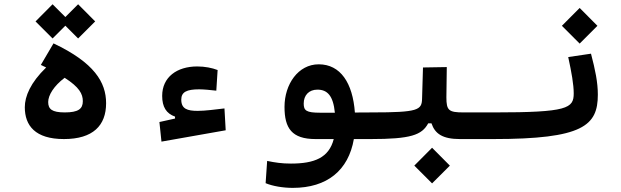

<svg xmlns="http://www.w3.org/2000/svg" viewBox="-20 -661 2970 918"><path d="M285.6 3.9C424.8 3.9 487.3 -61 487.3 -167.5C487.3 -267.6 430.7 -361.3 235.8 -453.6L175.3 -350.6C184.1 -346.2 192.4 -342.3 200.7 -338.4C125.5 -265.6 98.6 -200.2 98.6 -148.4C98.6 -60.5 148.4 3.9 285.6 3.9ZM353.5 -477.1 435.1 -558.6 353.5 -640.6 292.5 -579.6 231.4 -640.6 149.9 -558.6 231.4 -477.1 292.5 -538.1ZM289.1 -289.1C359.4 -244.1 376 -211.9 376 -177.2C376 -140.1 354 -123.5 289.6 -123.5C228 -123.5 210.4 -139.6 210.4 -173.3C210.4 -205.6 237.3 -250 289.1 -289.1Z M752 16.1 1059.1 -38.1 1053.2 -142.6C1011.7 -137.7 960.4 -130.9 925.3 -130.9C876 -130.9 846.7 -140.1 846.7 -184.6C846.7 -221.2 872.6 -233.9 932.6 -233.9C953.1 -233.9 988.8 -230.5 1014.2 -227.5L1020.5 -326.2C994.1 -336.4 959.5 -343.3 922.9 -343.3C826.2 -343.3 755.4 -292.5 755.4 -202.6C755.4 -149.9 774.9 -118.2 816.9 -103.5V-94.2L742.2 -77.6Z M1379.9 237.3C1544.4 237.3 1646 153.3 1671.9 3.9H1752.9C1782.2 3.9 1799.3 -19 1799.3 -59.6C1799.3 -100.6 1787.6 -123.5 1757.8 -123.5L1676.8 -123C1666.5 -264.6 1607.9 -353.5 1503.9 -353.5C1405.8 -353.5 1340.3 -258.3 1340.3 -149.9C1340.3 -47.9 1375 3.9 1488.8 3.9H1575.7C1552.7 93.3 1483.4 121.1 1371.1 121.1C1327.1 121.1 1295.4 116.2 1257.3 108.4L1250 214.8C1283.7 229 1333.5 237.3 1379.9 237.3ZM1581.1 -122.1C1566.4 -122.1 1552.2 -122.1 1537.1 -122.1C1528.3 -122.1 1519.5 -122.1 1510.3 -122.1C1444.3 -122.1 1432.1 -132.3 1432.1 -166C1432.1 -204.6 1456.1 -232.4 1497.6 -232.4C1545.4 -232.4 1573.2 -203.1 1581.1 -122.1Z M1752 3.9C1943.8 3.9 1997.1 -15.1 2027.3 -71.3H2043C2059.6 -21.5 2096.2 3.9 2179.2 3.9H2337.9C2361.3 3.9 2380.4 -16.1 2380.4 -67.9C2380.4 -104.5 2368.7 -123.5 2343.8 -123.5H2196.3C2125.5 -123.5 2114.3 -132.8 2114.3 -195.8L2116.2 -340.3L2002.4 -338.4L1998 -189C1996.6 -134.8 1980 -123.5 1757.8 -123.5ZM2045.9 215.8 2130.9 130.9 2045.9 45.4 1960.9 130.9Z M2337.9 3.9C2768.1 3.9 2838.4 -60.5 2838.4 -208.5C2838.4 -267.6 2826.2 -326.2 2805.7 -404.3L2696.8 -388.2C2712.9 -314 2723.1 -256.8 2723.1 -214.4C2723.1 -143.1 2693.4 -123.5 2343.8 -123.5C2329.1 -123.5 2314.5 -111.8 2314.5 -66.4C2314.5 -16.1 2321.3 3.9 2337.9 3.9ZM2751.5 -452.6 2836.4 -537.6 2751.5 -623 2666.5 -537.6Z"/></svg>

Font: Cascadia Code PL SemiBold
Style: Regular
Weight: 600
Monospace: yes
Designer: Aaron Bell
Foundry: Saja Typeworks
Version: Version 2404.023